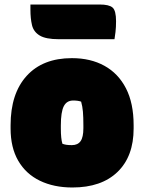

<svg xmlns="http://www.w3.org/2000/svg" viewBox="-20 -820 640 852"><path d="M299 -562Q382 -562 443.5 -528Q505 -494 539 -428Q573 -362 573 -264V-250Q573 -126 501.5 -57Q430 12 301 12Q219 12 157 -18Q95 -48 61 -106.5Q27 -165 27 -250V-264Q27 -405 98.5 -483.5Q170 -562 299 -562ZM305 -374Q276 -374 263 -348.5Q250 -323 250 -263V-250Q250 -204 257 -182Q265 -179 274.5 -177.5Q284 -176 299 -176Q325 -176 337.5 -193.5Q350 -211 350 -251V-264Q350 -300 348 -324Q346 -348 340 -369Q326 -374 305 -374ZM115 -800H422Q464 -800 479.5 -786.5Q495 -773 495 -726Q495 -699 492.5 -678Q490 -657 488 -646H241Q183 -646 156 -662.5Q129 -679 122 -708.5Q115 -738 115 -777Z"/></svg>

Font: Recursive Sn Csl St XBk
Style: Regular
Weight: 1000
Version: Version 1.079;hotconv 1.0.112;makeotfexe 2.5.65598; ttfautoh